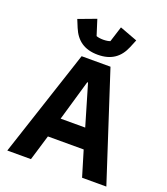

<svg xmlns="http://www.w3.org/2000/svg" viewBox="-167 -1060 1019 1175"><g transform="rotate(20 342.5 -473.0)"><path d="M339 -740C427 -740 480 -780 510 -852L531 -903L416 -946L384 -845C376 -841 356 -838 339 -838C322 -838 302 -841 294 -845L262 -946L147 -903L168 -852C198 -780 251 -740 339 -740ZM665 0 438 -698H250L20 0H174L224 -166H457L507 0ZM420 -295H260L337 -560H342Z"/></g></svg>

Font: LVC Sans
Style: Bold
Weight: 700
Designer: Mike Abbink, Paul van der Laan, Pieter van Rosmalen
Foundry: Bold Monday
Version: Version 3.0